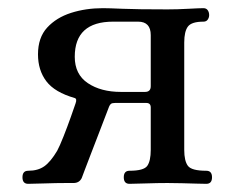

<svg xmlns="http://www.w3.org/2000/svg" viewBox="-20 -450 574 470"><path d="M49 0Q35 0 35 -16Q35 -32 49 -32Q73 -32 88.5 -43Q104 -54 120 -81Q126 -92 135.5 -116Q145 -140 153.5 -164Q162 -188 165 -197Q169 -208 163 -210Q114 -224 93.5 -251Q73 -278 73 -317Q73 -358 95.5 -382.5Q118 -407 154 -418.5Q190 -430 232 -430Q246 -430 280.5 -428.5Q315 -427 390 -427Q414 -427 441 -428.5Q468 -430 478 -430Q485 -430 488.5 -425Q492 -420 492 -413Q492 -407 488.5 -402Q485 -397 478 -397Q449 -397 440 -385Q431 -373 431 -346V-83Q431 -56 440 -44Q449 -32 485 -32Q499 -32 499 -16Q499 0 485 0Q478 0 461.5 -0.5Q445 -1 425.5 -1.5Q406 -2 390 -2Q366 -2 336.5 -1Q307 0 297 0Q283 0 283 -16Q283 -32 297 -32Q332 -32 340.5 -44Q349 -56 349 -83V-187Q349 -198 338 -198H262Q255 -198 252 -196Q249 -194 247 -189Q245 -184 238 -165.5Q231 -147 221.5 -122.5Q212 -98 203 -74.5Q194 -51 187.5 -34Q181 -17 180 -14Q174 -2 160 -2H142Q118 -2 89 -1Q60 0 49 0ZM276 -225H335Q349 -225 349 -239V-364Q349 -397 318 -397H257Q163 -397 163 -311Q163 -268 195 -246.5Q227 -225 276 -225Z"/></svg>

Font: TsukuhouMincho
Style: Regular
Weight: 400
Designer: Iose
Foundry: Typographish
Version: Version 1.001; ttfautohint (v1.8.3)